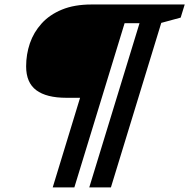

<svg xmlns="http://www.w3.org/2000/svg" viewBox="-20 -727 844 856"><path d="M311.5 108.5H215L337 -291H276Q187 -291 141.8 -324.8Q96.5 -358.5 96.5 -431Q96.5 -484.5 113.2 -533.8Q130 -583 165.5 -622.2Q201 -661.5 256.2 -684.2Q311.5 -707 388 -707H803.5L785.5 -648.5L699 -625L474.5 108.5H378L602 -623.5H535.5Z"/></svg>

Font: Newsreader 6pt ExtraBold
Style: Italic
Weight: 800
Italic angle: -17°
Designer: Hugues Gentile
Foundry: Production Type
Version: Version 1.003; ttfautohint (v1.8.3)